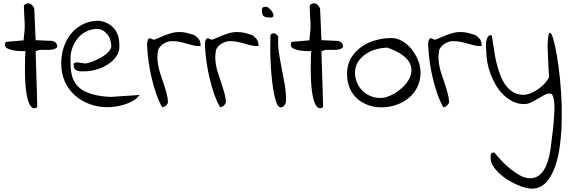

<svg xmlns="http://www.w3.org/2000/svg" viewBox="-20 -642 3401 1150"><path d="M132.8 -335.9Q125 -335.9 105.5 -335.9Q85.9 -335.9 64.9 -339.4Q43.9 -342.8 26.9 -350.6Q9.8 -358.4 9.8 -373Q9.8 -377 11.2 -384.3Q12.7 -391.6 20.5 -391.6L121.1 -400.4Q125 -436.5 127 -459.5Q128.9 -482.4 127.9 -502.4Q127 -522.5 125.5 -544.4Q124 -566.4 123 -601.6Q123 -608.4 126 -612.3Q128.9 -616.2 133.3 -618.2Q137.7 -620.1 143.1 -621.1Q148.4 -622.1 151.4 -622.1Q157.2 -622.1 163.6 -618.2Q169.9 -614.3 174.8 -608.4Q179.7 -602.5 182.6 -596.2Q185.5 -589.8 185.5 -584L193.4 -401.4L277.3 -397.5Q293.9 -399.4 308.1 -391.1Q322.3 -382.8 323.2 -360.4Q311.5 -347.7 294.9 -345.2Q278.3 -342.8 260.3 -343.3Q242.2 -343.8 224.6 -343.3Q207 -342.8 193.4 -334Q193.4 -328.1 194.3 -301.8Q195.3 -275.4 196.3 -239.3Q197.3 -203.1 198.7 -162.1Q200.2 -121.1 201.2 -86.4Q202.1 -51.8 202.6 -27.3Q203.1 -2.9 203.1 0Q180.7 13.7 167 -2.4Q153.3 -18.6 145 -50.3Q136.7 -82 133.3 -124.5Q129.9 -167 129.4 -208.5Q128.9 -250 129.9 -285.2Q130.9 -320.3 132.8 -335.9Z M346.7 -261.7Q346.7 -312.5 361.8 -358.9Q377 -405.3 405.8 -440.4Q434.6 -475.6 476.1 -496.6Q517.6 -517.6 572.3 -517.6Q604.5 -513.7 628.4 -500Q652.3 -486.3 667.5 -466.3Q682.6 -446.3 689.5 -419.9Q695.3 -394.5 695.3 -365.2Q695.3 -330.1 674.8 -301.8Q654.3 -273.4 623 -254.4Q591.8 -235.4 555.7 -225.1Q519.5 -214.8 488.3 -214.8Q476.6 -214.8 464.4 -214.8Q452.1 -214.8 442.4 -218.8Q432.6 -222.7 426.8 -230.5Q420.9 -238.3 420.9 -253.9Q420.9 -258.8 422.4 -262.2Q423.8 -265.6 430.7 -267.1Q437.5 -268.6 451.2 -267.6Q464.8 -265.6 488.3 -261.7Q502 -261.7 527.8 -271Q553.7 -280.3 580.6 -294.9Q607.4 -309.6 627 -328.6Q646.5 -347.7 646.5 -366.2Q646.5 -385.7 640.1 -404.8Q633.8 -423.8 621.1 -438.5Q608.4 -453.1 591.3 -461.9Q574.2 -470.7 552.7 -468.8Q518.6 -465.8 490.7 -450.2Q462.9 -434.6 443.4 -409.7Q423.8 -384.8 413.1 -354.5Q402.3 -324.2 402.3 -291Q402.3 -265.6 403.3 -240.2Q404.3 -214.8 410.6 -190.4Q417 -166 431.2 -143.6Q445.3 -121.1 472.2 -104Q499 -86.9 540 -75.7Q581.1 -64.5 641.6 -61.5L816.4 -73.2Q800.8 -51.8 776.9 -38.1Q752.9 -24.4 726.1 -16.1Q699.2 -7.8 672.9 -3.9Q646.5 0 623 0Q566.4 0 516.6 -18.6Q466.8 -37.1 428.7 -70.8Q390.6 -104.5 368.7 -152.8Q346.7 -201.2 346.7 -261.7Z M951.2 0Q929.7 -39.1 914.1 -85Q898.4 -130.9 887.7 -177.7Q877 -224.6 870.6 -269Q864.3 -313.5 862.3 -349.6Q862.3 -356.4 861.3 -364.7Q860.4 -373 860.8 -381.8Q861.3 -390.6 863.8 -398.4Q866.2 -406.2 872.1 -412.1H874Q875 -412.1 875 -412.6Q875 -413.1 876 -413.1Q877 -413.1 877 -412.6Q877 -412.1 878.9 -412.1H880.9Q882.8 -411.1 890.6 -408.2Q898.4 -405.3 900.4 -403.3Q918 -409.2 936.5 -417.5Q955.1 -425.8 974.1 -433.1Q993.2 -440.4 1012.7 -445.3Q1032.2 -450.2 1050.8 -450.2Q1064.5 -450.2 1074.7 -449.2Q1085 -448.2 1095.2 -445.8Q1105.5 -443.4 1117.2 -439.9Q1128.9 -436.5 1144.5 -431.6Q1152.3 -425.8 1158.7 -420.4Q1165 -415 1170.4 -408.2Q1175.8 -401.4 1178.7 -391.6Q1181.6 -381.8 1181.6 -366.2Q1166 -364.3 1145 -368.7Q1124 -373 1101.1 -379.9Q1078.1 -386.7 1053.7 -391.6Q1029.3 -396.5 1006.8 -395.5Q984.4 -394.5 964.8 -382.8Q944.3 -373 928.7 -347.7Q921.9 -319.3 922.9 -292Q923.8 -264.6 929.7 -238.8Q935.5 -212.9 944.8 -187Q954.1 -161.1 962.4 -135.3Q970.7 -109.4 977.5 -84Q984.4 -58.6 986.3 -32.2Q986.3 -22.5 975.6 -11.2Q964.8 0 951.2 0Z M1297.9 0Q1276.4 -39.1 1260.7 -85Q1245.1 -130.9 1234.4 -177.7Q1223.6 -224.6 1217.3 -269Q1210.9 -313.5 1209 -349.6Q1209 -356.4 1208 -364.7Q1207 -373 1207.5 -381.8Q1208 -390.6 1210.4 -398.4Q1212.9 -406.2 1218.8 -412.1H1220.7Q1221.7 -412.1 1221.7 -412.6Q1221.7 -413.1 1222.7 -413.1Q1223.6 -413.1 1223.6 -412.6Q1223.6 -412.1 1225.6 -412.1H1227.5Q1229.5 -411.1 1237.3 -408.2Q1245.1 -405.3 1247.1 -403.3Q1264.6 -409.2 1283.2 -417.5Q1301.8 -425.8 1320.8 -433.1Q1339.8 -440.4 1359.4 -445.3Q1378.9 -450.2 1397.5 -450.2Q1411.1 -450.2 1421.4 -449.2Q1431.6 -448.2 1441.9 -445.8Q1452.1 -443.4 1463.9 -439.9Q1475.6 -436.5 1491.2 -431.6Q1499 -425.8 1505.4 -420.4Q1511.7 -415 1517.1 -408.2Q1522.5 -401.4 1525.4 -391.6Q1528.3 -381.8 1528.3 -366.2Q1512.7 -364.3 1491.7 -368.7Q1470.7 -373 1447.8 -379.9Q1424.8 -386.7 1400.4 -391.6Q1376 -396.5 1353.5 -395.5Q1331.1 -394.5 1311.5 -382.8Q1291 -373 1275.4 -347.7Q1268.6 -319.3 1269.5 -292Q1270.5 -264.6 1276.4 -238.8Q1282.2 -212.9 1291.5 -187Q1300.8 -161.1 1309.1 -135.3Q1317.4 -109.4 1324.2 -84Q1331.1 -58.6 1333 -32.2Q1333 -22.5 1322.3 -11.2Q1311.5 0 1297.9 0Z M1598.6 -337.9Q1598.6 -341.8 1598.6 -352.5Q1598.6 -363.3 1599.1 -375Q1599.6 -386.7 1599.6 -397.5Q1599.6 -408.2 1599.6 -412.1Q1595.7 -442.4 1617.2 -442.4Q1627 -442.4 1633.8 -437.5Q1640.6 -432.6 1646.5 -422.9Q1643.6 -372.1 1650.9 -324.7Q1658.2 -277.3 1667.5 -231Q1676.8 -184.6 1685.1 -137.7Q1693.4 -90.8 1693.4 -40Q1693.4 -26.4 1685.1 -12.7Q1676.8 1 1660.2 1Q1647.5 1 1638.2 -21Q1628.9 -43 1622.1 -76.7Q1615.2 -110.4 1610.4 -151.4Q1605.5 -192.4 1603 -230Q1600.6 -267.6 1599.6 -297.4Q1598.6 -327.1 1598.6 -337.9ZM1548.8 -583Q1548.8 -594.7 1555.7 -598.1Q1562.5 -601.6 1573.2 -601.6Q1580.1 -602.5 1591.3 -593.3Q1602.5 -584 1609.9 -572.3Q1617.2 -560.5 1618.2 -550.8Q1619.1 -539.1 1603.5 -537.1H1598.6Q1584 -537.1 1574.2 -539.1Q1564.5 -541 1559.1 -545.4Q1553.7 -549.8 1551.3 -558.6Q1548.8 -567.4 1548.8 -583Z M1844.7 -335.9Q1836.9 -335.9 1817.4 -335.9Q1797.9 -335.9 1776.9 -339.4Q1755.9 -342.8 1738.8 -350.6Q1721.7 -358.4 1721.7 -373Q1721.7 -377 1723.1 -384.3Q1724.6 -391.6 1732.4 -391.6L1833 -400.4Q1836.9 -436.5 1838.9 -459.5Q1840.8 -482.4 1839.8 -502.4Q1838.9 -522.5 1837.4 -544.4Q1835.9 -566.4 1835 -601.6Q1835 -608.4 1837.9 -612.3Q1840.8 -616.2 1845.2 -618.2Q1849.6 -620.1 1855 -621.1Q1860.4 -622.1 1863.3 -622.1Q1869.1 -622.1 1875.5 -618.2Q1881.8 -614.3 1886.7 -608.4Q1891.6 -602.5 1894.5 -596.2Q1897.5 -589.8 1897.5 -584L1905.3 -401.4L1989.3 -397.5Q2005.9 -399.4 2020 -391.1Q2034.2 -382.8 2035.2 -360.4Q2023.4 -347.7 2006.8 -345.2Q1990.2 -342.8 1972.2 -343.3Q1954.1 -343.8 1936.5 -343.3Q1918.9 -342.8 1905.3 -334Q1905.3 -328.1 1906.2 -301.8Q1907.2 -275.4 1908.2 -239.3Q1909.2 -203.1 1910.6 -162.1Q1912.1 -121.1 1913.1 -86.4Q1914.1 -51.8 1914.6 -27.3Q1915 -2.9 1915 0Q1892.6 13.7 1878.9 -2.4Q1865.2 -18.6 1856.9 -50.3Q1848.6 -82 1845.2 -124.5Q1841.8 -167 1841.3 -208.5Q1840.8 -250 1841.8 -285.2Q1842.8 -320.3 1844.7 -335.9Z M2058.6 -199.2Q2058.6 -252.9 2082 -293Q2105.5 -333 2143.6 -360.4Q2181.6 -387.7 2229 -400.9Q2276.4 -414.1 2324.2 -414.1Q2349.6 -414.1 2371.6 -404.8Q2393.6 -395.5 2413.6 -379.4Q2433.6 -363.3 2449.2 -342.3Q2464.8 -321.3 2476.1 -298.8Q2487.3 -276.4 2493.2 -253.4Q2499 -230.5 2499 -209Q2499 -159.2 2479.5 -120.1Q2460 -81.1 2426.8 -54.2Q2393.6 -27.3 2351.6 -13.2Q2309.6 1 2265.6 1Q2220.7 1 2183.1 -13.2Q2145.5 -27.3 2117.7 -52.7Q2089.8 -78.1 2074.2 -115.7Q2058.6 -153.3 2058.6 -199.2ZM2106.4 -207Q2106.4 -176.8 2117.7 -148.9Q2128.9 -121.1 2148.9 -100.6Q2168.9 -80.1 2196.3 -67.9Q2223.6 -55.7 2254.9 -55.7Q2271.5 -53.7 2295.4 -61Q2319.3 -68.4 2343.3 -82.5Q2367.2 -96.7 2389.2 -116.7Q2411.1 -136.7 2425.8 -160.6Q2440.4 -184.6 2443.8 -210.4Q2447.3 -236.3 2435.1 -262.2Q2422.9 -288.1 2390.6 -312Q2358.4 -335.9 2301.8 -356.4Q2269.5 -356.4 2234.9 -347.2Q2200.2 -337.9 2171.9 -319.3Q2143.6 -300.8 2125 -272.5Q2106.4 -244.1 2106.4 -207Z M2634.8 0Q2613.3 -39.1 2597.7 -85Q2582 -130.9 2571.3 -177.7Q2560.5 -224.6 2554.2 -269Q2547.9 -313.5 2545.9 -349.6Q2545.9 -356.4 2544.9 -364.7Q2543.9 -373 2544.4 -381.8Q2544.9 -390.6 2547.4 -398.4Q2549.8 -406.2 2555.7 -412.1H2557.6Q2558.6 -412.1 2558.6 -412.6Q2558.6 -413.1 2559.6 -413.1Q2560.5 -413.1 2560.5 -412.6Q2560.5 -412.1 2562.5 -412.1H2564.5Q2566.4 -411.1 2574.2 -408.2Q2582 -405.3 2584 -403.3Q2601.6 -409.2 2620.1 -417.5Q2638.7 -425.8 2657.7 -433.1Q2676.8 -440.4 2696.3 -445.3Q2715.8 -450.2 2734.4 -450.2Q2748 -450.2 2758.3 -449.2Q2768.6 -448.2 2778.8 -445.8Q2789.1 -443.4 2800.8 -439.9Q2812.5 -436.5 2828.1 -431.6Q2835.9 -425.8 2842.3 -420.4Q2848.6 -415 2854 -408.2Q2859.4 -401.4 2862.3 -391.6Q2865.2 -381.8 2865.2 -366.2Q2849.6 -364.3 2828.6 -368.7Q2807.6 -373 2784.7 -379.9Q2761.7 -386.7 2737.3 -391.6Q2712.9 -396.5 2690.4 -395.5Q2668 -394.5 2648.4 -382.8Q2627.9 -373 2612.3 -347.7Q2605.5 -319.3 2606.4 -292Q2607.4 -264.6 2613.3 -238.8Q2619.1 -212.9 2628.4 -187Q2637.7 -161.1 2646 -135.3Q2654.3 -109.4 2661.1 -84Q2668 -58.6 2669.9 -32.2Q2669.9 -22.5 2659.2 -11.2Q2648.4 0 2634.8 0Z M2918.9 304.7Q2918.9 297.9 2918.9 291.5Q2918.9 285.2 2920.9 280.8Q2922.9 276.4 2926.8 273.4Q2932.6 271.5 2940.4 271.5Q2955.1 288.1 2978 314Q3001 339.8 3030.3 364.3Q3059.6 388.7 3091.8 407.2Q3124 425.8 3157.2 425.8Q3184.6 424.8 3204.1 411.6Q3223.6 398.4 3237.3 377Q3251 355.5 3259.8 328.1Q3268.6 300.8 3273.9 272.5Q3279.3 244.1 3281.7 217.8Q3284.2 191.4 3287.1 171.9Q3289.1 162.1 3291.5 139.2Q3293.9 116.2 3296.4 88.4Q3298.8 60.5 3300.3 30.3Q3301.8 0 3299.8 -24.9Q3297.9 -49.8 3292 -65.9Q3286.1 -82 3274.4 -82Q3257.8 -82 3239.3 -72.3Q3220.7 -62.5 3200.7 -50.3Q3180.7 -38.1 3160.2 -28.3Q3139.6 -18.6 3120.1 -18.6Q3083 -18.6 3052.2 -33.7Q3021.5 -48.8 2996.1 -73.2Q2970.7 -97.7 2951.2 -130.4Q2931.6 -163.1 2918.5 -198.2Q2905.3 -233.4 2898.9 -268.6Q2892.6 -303.7 2892.6 -335Q2892.6 -341.8 2891.1 -357.4Q2889.6 -373 2891.6 -389.6Q2893.6 -406.2 2900.4 -418.9Q2907.2 -431.6 2921.9 -431.6Q2925.8 -431.6 2928.2 -416Q2930.7 -400.4 2934.1 -375.5Q2937.5 -350.6 2942.9 -318.4Q2948.2 -286.1 2957 -252.9Q2965.8 -219.7 2978.5 -187.5Q2991.2 -155.3 3009.8 -130.4Q3028.3 -105.5 3054.2 -89.8Q3080.1 -74.2 3113.3 -74.2Q3134.8 -74.2 3158.2 -83.5Q3181.6 -92.8 3202.6 -107.4Q3223.6 -122.1 3241.2 -140.6Q3258.8 -160.2 3268.6 -178.7Q3268.6 -182.6 3267.6 -197.3Q3266.6 -211.9 3265.6 -231Q3264.6 -250 3263.7 -272.5Q3262.7 -294.9 3261.7 -314.9Q3260.7 -335 3260.3 -349.6Q3259.8 -364.3 3259.8 -368.2Q3261.7 -427.7 3268.6 -440.9Q3275.4 -454.1 3285.2 -432.6Q3294.9 -411.1 3305.7 -360.4Q3316.4 -309.6 3325.7 -241.7Q3335 -173.8 3340.3 -93.8Q3345.7 -13.7 3344.7 66.9Q3343.8 147.5 3334.5 222.7Q3325.2 297.9 3304.7 356Q3284.2 414.1 3251 450.2Q3217.8 486.3 3168.9 488.3Q3149.4 488.3 3122.6 481Q3095.7 473.6 3068.4 460.9Q3041 448.2 3014.2 430.7Q2987.3 413.1 2966.3 392.6Q2945.3 372.1 2932.1 349.6Q2918.9 327.1 2918.9 304.7Z"/></svg>

Font: Indie Flower
Style: Regular
Weight: 400
Designer: Kimberly Geswein
Foundry: Kimberly Geswein
Version: Version 1.001 2010